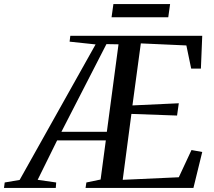

<svg xmlns="http://www.w3.org/2000/svg" viewBox="-106 -918 1044 938"><path d="M-86.5 0 -83 -26.5 -10 -39 361 -701 234 -714.5 237.5 -743H882L875.5 -583H828L804.5 -696L582 -706L541 -403L767.5 -413.5L759 -353.5L536 -361.5L493.5 -39.5L767.5 -52L829.5 -185L882 -175.5L839 0H312L316 -26.5L385.5 -41L411 -232H173L78 -39.5L168.5 -26.5L166.5 0ZM194 -274H416L473 -701.5L414 -702.5ZM448 -898H725L716 -833.5H439Z"/></svg>

Font: Merriweather 96pt
Style: Italic
Weight: 400
Italic angle: -7.8°
Version: Version 2.101